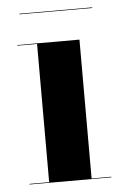

<svg xmlns="http://www.w3.org/2000/svg" viewBox="-46 -596 405 631"><g transform="rotate(-5 157.0 -281.0)"><path d="M231 -460V-2H296V0H26V-2H91V-458H26V-460ZM42 -560V-562H282V-560Z"/></g></svg>

Font: Bodoni Moda 96pt
Style: Bold
Weight: 700
Version: Version 2.005